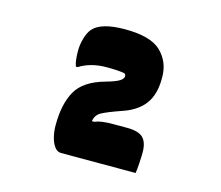

<svg xmlns="http://www.w3.org/2000/svg" viewBox="-74 -911 748 649"><g transform="rotate(15 300.0 -587.0)"><path d="M449 -357H188Q174 -357 164.5 -370.5Q155 -384 150.5 -403.5Q146 -423 146 -441V-444Q146 -518 172 -563.5Q198 -609 271 -629Q306 -639 318 -647Q330 -655 330 -663Q330 -671 324 -673Q304 -677 262 -677Q207 -677 167 -652H161Q157 -662 155.5 -676Q154 -690 154 -706Q154 -728 160.5 -750Q167 -772 177 -784Q205 -817 289 -817Q380 -817 416 -781.5Q452 -746 452 -694V-687Q452 -632 427 -598.5Q402 -565 351 -548Q302 -531 283 -520.5Q264 -510 261 -488H269Q281 -493 296.5 -495Q312 -497 334 -497H382Q422 -497 438 -481Q454 -465 454 -430Q454 -415 452.5 -392Q451 -369 449 -357Z"/></g></svg>

Font: Recursive Mn Csl St XBk
Style: Regular
Weight: 1000
Monospace: yes
Version: Version 1.079;hotconv 1.0.112;makeotfexe 2.5.65598; ttfautoh